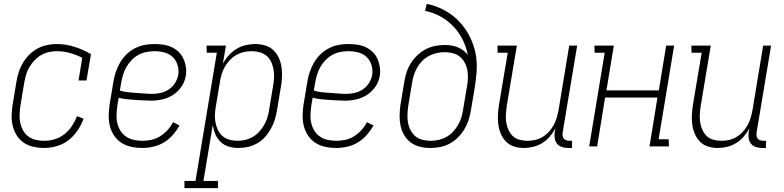

<svg xmlns="http://www.w3.org/2000/svg" viewBox="-20 -755 4040 990"><path d="M207 8Q179 8 152 2Q125 -4 103 -19Q81 -34 67 -56Q53 -78 46 -104.5Q39 -131 40 -159Q41 -187 45 -215L65 -335Q69 -360 77 -384.5Q85 -409 98.5 -431.5Q112 -454 131 -473Q150 -492 173 -504.5Q196 -517 221.5 -522.5Q247 -528 271 -528Q320 -528 364.5 -513.5Q409 -499 449 -476L426 -340H385L404 -457Q375 -472 341.5 -481.5Q308 -491 273 -491Q252 -491 231.5 -486.5Q211 -482 192 -471Q173 -460 158 -444Q143 -428 131.5 -409Q120 -390 114.5 -370Q109 -350 105 -329L85 -209Q82 -187 81 -164.5Q80 -142 84.5 -121.5Q89 -101 99 -82.5Q109 -64 126 -51.5Q143 -39 164.5 -34Q186 -29 208 -29Q235 -29 262 -37Q289 -45 312 -63Q335 -81 351 -105.5Q367 -130 377 -156L411 -143Q400 -112 380.5 -83Q361 -54 333.5 -32.5Q306 -11 272.5 -1.5Q239 8 207 8Z M713 8Q684 8 656.5 2Q629 -4 606.5 -18.5Q584 -33 569 -55Q554 -77 547 -103.5Q540 -130 540.5 -158.5Q541 -187 545 -215L565 -335Q569 -360 577.5 -385Q586 -410 599.5 -433Q613 -456 632.5 -475Q652 -494 676.5 -506.5Q701 -519 726.5 -523.5Q752 -528 776 -528Q800 -528 823 -524.5Q846 -521 866 -511.5Q886 -502 901.5 -487Q917 -472 926 -452Q935 -432 938.5 -409Q942 -386 938 -363Q933 -334 915.5 -308Q898 -282 872 -265.5Q846 -249 817 -242.5Q788 -236 759 -236Q738 -236 716.5 -237.5Q695 -239 674.5 -240Q654 -241 632.5 -243.5Q611 -246 592 -251L585 -209Q582 -187 581 -164Q580 -141 585 -120Q590 -99 601 -81Q612 -63 629.5 -51Q647 -39 669 -34Q691 -29 713 -29Q737 -29 760.5 -34Q784 -39 805 -52Q826 -65 843.5 -84Q861 -103 872 -125L906 -108Q891 -82 871 -59Q851 -36 825 -20.5Q799 -5 770 1.5Q741 8 713 8ZM766 -271Q787 -271 809 -276Q831 -281 850.5 -294Q870 -307 882.5 -327Q895 -347 899 -368Q903 -395 895.5 -419.5Q888 -444 870.5 -461Q853 -478 828 -484.5Q803 -491 777 -491Q756 -491 735 -487Q714 -483 694.5 -472.5Q675 -462 659 -445.5Q643 -429 632 -410Q621 -391 615 -370.5Q609 -350 605 -329L598 -288Q617 -282 638.5 -279.5Q660 -277 681 -276Q702 -275 723.5 -273Q745 -271 766 -271Z M931 215V178H988L1098 -483H1046L1045 -520H1145L1129 -426Q1141 -449 1159 -469Q1177 -489 1199 -502.5Q1221 -516 1246 -522Q1271 -528 1296 -528Q1322 -528 1347 -520.5Q1372 -513 1389.5 -496.5Q1407 -480 1417.5 -457Q1428 -434 1431.5 -409Q1435 -384 1434 -357.5Q1433 -331 1428 -305L1408 -185Q1404 -161 1396.5 -137Q1389 -113 1376.5 -90.5Q1364 -68 1346.5 -48.5Q1329 -29 1306 -16Q1283 -3 1258.5 2.5Q1234 8 1210 8Q1184 8 1160 1Q1136 -6 1118 -23Q1100 -40 1090.5 -62.5Q1081 -85 1077 -110L1029 178H1104V215ZM1204 -29Q1224 -29 1244 -33.5Q1264 -38 1283 -49Q1302 -60 1317 -76.5Q1332 -93 1342.5 -111.5Q1353 -130 1359 -150Q1365 -170 1368 -191L1388 -311Q1392 -332 1393 -353.5Q1394 -375 1390.5 -396Q1387 -417 1378.5 -435.5Q1370 -454 1354.5 -467Q1339 -480 1319 -485.5Q1299 -491 1277 -491Q1257 -491 1237 -486.5Q1217 -482 1198.5 -471.5Q1180 -461 1165 -445Q1150 -429 1139.5 -411Q1129 -393 1123 -373Q1117 -353 1114 -333L1094 -213Q1090 -191 1088.5 -169.5Q1087 -148 1090.5 -127Q1094 -106 1102.5 -87Q1111 -68 1126 -54.5Q1141 -41 1161.5 -35Q1182 -29 1204 -29Z M1713 8Q1684 8 1656.5 2Q1629 -4 1606.5 -18.5Q1584 -33 1569 -55Q1554 -77 1547 -103.5Q1540 -130 1540.5 -158.5Q1541 -187 1545 -215L1565 -335Q1569 -360 1577.5 -385Q1586 -410 1599.5 -433Q1613 -456 1632.5 -475Q1652 -494 1676.5 -506.5Q1701 -519 1726.5 -523.5Q1752 -528 1776 -528Q1800 -528 1823 -524.5Q1846 -521 1866 -511.5Q1886 -502 1901.5 -487Q1917 -472 1926 -452Q1935 -432 1938.5 -409Q1942 -386 1938 -363Q1933 -334 1915.5 -308Q1898 -282 1872 -265.5Q1846 -249 1817 -242.5Q1788 -236 1759 -236Q1738 -236 1716.5 -237.5Q1695 -239 1674.5 -240Q1654 -241 1632.5 -243.5Q1611 -246 1592 -251L1585 -209Q1582 -187 1581 -164Q1580 -141 1585 -120Q1590 -99 1601 -81Q1612 -63 1629.5 -51Q1647 -39 1669 -34Q1691 -29 1713 -29Q1737 -29 1760.5 -34Q1784 -39 1805 -52Q1826 -65 1843.5 -84Q1861 -103 1872 -125L1906 -108Q1891 -82 1871 -59Q1851 -36 1825 -20.5Q1799 -5 1770 1.5Q1741 8 1713 8ZM1766 -271Q1787 -271 1809 -276Q1831 -281 1850.5 -294Q1870 -307 1882.5 -327Q1895 -347 1899 -368Q1903 -395 1895.5 -419.5Q1888 -444 1870.5 -461Q1853 -478 1828 -484.5Q1803 -491 1777 -491Q1756 -491 1735 -487Q1714 -483 1694.5 -472.5Q1675 -462 1659 -445.5Q1643 -429 1632 -410Q1621 -391 1615 -370.5Q1609 -350 1605 -329L1598 -288Q1617 -282 1638.5 -279.5Q1660 -277 1681 -276Q1702 -275 1723.5 -273Q1745 -271 1766 -271Z M2199 8Q2171 8 2145 1.5Q2119 -5 2098.5 -20Q2078 -35 2064.5 -57.5Q2051 -80 2045.5 -106Q2040 -132 2040.5 -160Q2041 -188 2045 -215L2065 -335Q2069 -360 2077 -384Q2085 -408 2099 -430Q2113 -452 2132.5 -470.5Q2152 -489 2175 -501Q2198 -513 2223 -518Q2248 -523 2272 -523Q2290 -523 2307 -520.5Q2324 -518 2339.5 -511.5Q2355 -505 2368.5 -495Q2382 -485 2392 -472Q2384 -514 2365 -551.5Q2346 -589 2317.5 -619Q2289 -649 2252 -669.5Q2215 -690 2172 -699L2180 -735Q2215 -728 2247 -714Q2279 -700 2306 -680.5Q2333 -661 2355.5 -635.5Q2378 -610 2394.5 -580.5Q2411 -551 2422 -518Q2433 -485 2436.5 -449.5Q2440 -414 2437 -377.5Q2434 -341 2428 -305L2408 -185Q2404 -160 2396 -135.5Q2388 -111 2374 -88Q2360 -65 2341 -46Q2322 -27 2298.5 -14.5Q2275 -2 2249.5 3Q2224 8 2199 8ZM2200 -29Q2221 -29 2241.5 -33.5Q2262 -38 2281 -48.5Q2300 -59 2315.5 -75.5Q2331 -92 2342 -111Q2353 -130 2359 -150Q2365 -170 2368 -191L2391 -328Q2393 -348 2392.5 -368Q2392 -388 2387 -406Q2382 -424 2371.5 -440Q2361 -456 2346 -466.5Q2331 -477 2311.5 -481.5Q2292 -486 2272 -486Q2252 -486 2232 -481.5Q2212 -477 2192.5 -467Q2173 -457 2157.5 -441.5Q2142 -426 2131.5 -407.5Q2121 -389 2114.5 -369Q2108 -349 2105 -329L2085 -209Q2082 -188 2081 -166Q2080 -144 2083.5 -123.5Q2087 -103 2096.5 -84.5Q2106 -66 2121 -53Q2136 -40 2157.5 -34.5Q2179 -29 2200 -29Z M2681 8Q2655 8 2631 0.5Q2607 -7 2590 -24Q2573 -41 2563 -64Q2553 -87 2549.5 -112Q2546 -137 2547.5 -163Q2549 -189 2553 -215L2598 -483H2546L2545 -520H2645L2593 -209Q2590 -188 2588.5 -166.5Q2587 -145 2590 -125Q2593 -105 2601.5 -86Q2610 -67 2624 -53.5Q2638 -40 2658.5 -34.5Q2679 -29 2701 -29Q2720 -29 2740 -33.5Q2760 -38 2778 -49Q2796 -60 2810.5 -76Q2825 -92 2835 -110Q2845 -128 2850.5 -147.5Q2856 -167 2860 -187L2915 -520H2956L2881 -71Q2880 -63 2881 -54.5Q2882 -46 2887 -40Q2892 -34 2900.5 -31.5Q2909 -29 2917 -29H2930L2929 8H2910Q2894 8 2879 3.5Q2864 -1 2854 -12Q2844 -23 2841 -39Q2838 -55 2840 -71L2844 -93Q2832 -71 2815 -51Q2798 -31 2776 -17.5Q2754 -4 2729.5 2Q2705 8 2681 8Z M3018 0 3098 -483H3046L3045 -520H3145L3107 -289H3377L3415 -520H3456L3376 -37H3428L3429 0H3329L3370 -252H3100L3059 0Z M3681 8Q3655 8 3631 0.5Q3607 -7 3590 -24Q3573 -41 3563 -64Q3553 -87 3549.5 -112Q3546 -137 3547.5 -163Q3549 -189 3553 -215L3598 -483H3546L3545 -520H3645L3593 -209Q3590 -188 3588.5 -166.5Q3587 -145 3590 -125Q3593 -105 3601.5 -86Q3610 -67 3624 -53.5Q3638 -40 3658.5 -34.5Q3679 -29 3701 -29Q3720 -29 3740 -33.5Q3760 -38 3778 -49Q3796 -60 3810.5 -76Q3825 -92 3835 -110Q3845 -128 3850.5 -147.5Q3856 -167 3860 -187L3915 -520H3956L3881 -71Q3880 -63 3881 -54.5Q3882 -46 3887 -40Q3892 -34 3900.5 -31.5Q3909 -29 3917 -29H3930L3929 8H3910Q3894 8 3879 3.5Q3864 -1 3854 -12Q3844 -23 3841 -39Q3838 -55 3840 -71L3844 -93Q3832 -71 3815 -51Q3798 -31 3776 -17.5Q3754 -4 3729.5 2Q3705 8 3681 8Z"/></svg>

Font: Iosevka Curly Slab Extralight
Style: Italic
Weight: 200
Italic angle: -9°
Monospace: yes
Designer: Belleve Invis
Foundry: Belleve Invis
Version: Version 22.1.2; ttfautohint (v1.8.4)